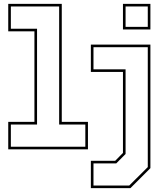

<svg xmlns="http://www.w3.org/2000/svg" viewBox="-20 -770 858 990"><path d="M22.5 0V-141.5H157.5V-608.5H22.5V-750H298.5V-141.5H433.5V0ZM36 -13.5H420V-128H285V-736.5H36V-622H171V-128H36ZM448.5 200V59H574L614 18.5V-399H448.5V-540H755.5V97L652.5 200ZM462 186.5H646.5L742 91.5V-526.5H462V-412.5H627.5V24L579.5 72.5H462ZM614 -618V-750H755.5V-618ZM627.5 -631.5H742V-736.5H627.5Z"/></svg>

Font: Tourney Thin
Style: Regular
Weight: 100
Designer: Tyler Finck
Foundry: Etcetera Type Co
Version: Version 1.015